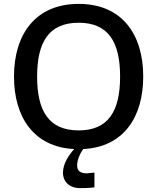

<svg xmlns="http://www.w3.org/2000/svg" viewBox="-20 -755 808 988"><path d="M385 -638C538 -638 598 -538 598 -361C598 -184 538 -84 385 -84C231 -84 171 -184 171 -361C171 -538 231 -638 385 -638ZM466 133 426 137C393 136 377 125 377 96C377 68 391 36 408 12C615 2 717 -151 717 -361C717 -579 607 -735 385 -735C163 -735 52 -579 52 -361C52 -151 155 2 362 12C339 37 304 84 304 133C304 180 337 213 393 213C404 213 438 213 466 209Z"/></svg>

Font: Perun Medium
Style: Regular
Weight: 500
Foundry: Copyright (c) Stefan Peev, Context Ltd, 2016
Version: Version 1.089